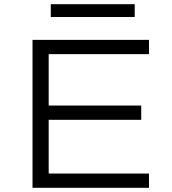

<svg xmlns="http://www.w3.org/2000/svg" viewBox="-20 -895 820 915"><path d="M135 0V-705H690V-637H212V-392H653V-324H212V-68H690V0ZM222 -814V-875H622V-814Z"/></svg>

Font: Nunito Sans 7pt Expanded Light
Style: Regular
Weight: 300
Width: 7
Designer: Vernon Adams
Foundry: Vernon Adams
Version: Version 3.101;gftools[0.9.27]